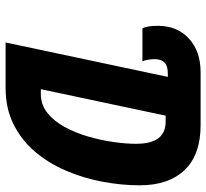

<svg xmlns="http://www.w3.org/2000/svg" viewBox="-46 -708 754 703"><g transform="rotate(90 331.5 -357.0)"><path d="M136 0 262 -594H251Q221 -594 209 -581.5Q197 -569 197 -545Q197 -535 199 -522.5Q201 -510 205 -501H84Q75 -519 75 -557Q75 -628 121.5 -671Q168 -714 245 -714H439Q547 -714 603 -655.5Q659 -597 659 -491Q659 -425 646 -355.5Q633 -286 606 -222.5Q579 -159 537 -109Q495 -59 436.5 -29.5Q378 0 302 0ZM324 -129Q364 -129 394 -153Q424 -177 445.5 -216.5Q467 -256 480.5 -302.5Q494 -349 500.5 -395Q507 -441 507 -477Q507 -533 486.5 -559.5Q466 -586 426 -586H404L307 -129Z"/></g></svg>

Font: Noto Sans ExtraCondensed ExtraBold
Style: Italic
Weight: 800
Width: 2
Italic angle: -12°
Designer: Monotype Design Team
Foundry: Monotype Imaging Inc.
Version: Version 2.013; ttfautohint (v1.8.4.7-5d5b)